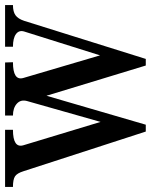

<svg xmlns="http://www.w3.org/2000/svg" viewBox="59 -641 594 756"><g transform="rotate(-90 356.0 -263.0)"><path d="M610 -465Q616 -485 600 -497Q584 -509 550 -509V-540H714V-509Q688 -509 674 -499Q660 -489 652 -465L502 14H476L357 -377L243 14H216L60 -467Q52 -493 39.5 -501Q27 -509 -2 -509V-540H223V-509Q150 -509 162 -468L254 -164L336 -453Q343 -478 326 -493.5Q309 -509 279 -509V-540H488L489 -509Q415 -509 427 -468L516 -166Z"/></g></svg>

Font: Girassol
Style: Regular
Weight: 400
Width: 3
Designer: Liam Spradlin
Version: Version 1.004